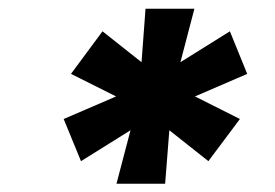

<svg xmlns="http://www.w3.org/2000/svg" viewBox="-20 -748 643 449"><path d="M252.4 -318.4 285.2 -443.4 169.4 -371.1 128.9 -469.7 251.5 -522.5 146 -575.2 219.7 -674.8 311 -602.5 320.3 -727.5H434.6L401.9 -602.5L517.6 -674.8L558.1 -575.2L436 -522.5L541 -469.7L467.3 -371.1L376 -443.4L366.2 -318.4Z"/></svg>

Font: Inter 20pt Black
Style: Italic
Weight: 900
Italic angle: -9.3988°
Version: Version 4.001;git-66647c0bb